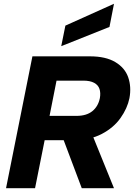

<svg xmlns="http://www.w3.org/2000/svg" viewBox="-20 -999 711 1019"><path d="M510 -478Q515 -506 508 -527Q501 -548 479.5 -559.5Q458 -571 423 -571H280L243 -384H386Q439 -384 470 -409Q501 -434 510 -478ZM457 -700Q541 -700 592 -669.5Q643 -639 660.5 -588.5Q678 -538 667 -478Q656 -424 619.5 -372.5Q583 -321 520 -288Q457 -255 368 -255H217L166 0H12L152 -700ZM460 -308 585 0H414L298 -308ZM585 -979 561 -856 305 -754 327 -863Z"/></svg>

Font: Albert Sans ExtraBold
Style: Italic
Weight: 800
Italic angle: -11.25°
Designer: Andreas Rasmussen
Foundry: a.Foundry
Version: Version 1.025